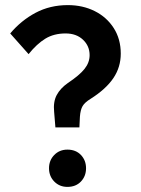

<svg xmlns="http://www.w3.org/2000/svg" viewBox="-20 -721 552 752"><path d="M20 -590Q63 -641 119.5 -671Q176 -701 246 -701Q304 -701 351 -677.5Q398 -654 425.5 -611Q453 -568 453 -511Q453 -458 424 -415Q395 -372 335 -334Q312 -320 303.5 -305.5Q295 -291 293 -264L291 -222H197L192 -283Q188 -322 202 -348.5Q216 -375 246 -396Q291 -426 311 -451Q331 -476 331 -505Q331 -541 305 -565.5Q279 -590 237 -590Q191 -590 157.5 -569.5Q124 -549 92 -509ZM172 -62Q172 -93 192.5 -114Q213 -135 244 -135Q277 -135 297 -114Q317 -93 317 -62Q317 -31 297 -10Q277 11 244 11Q213 11 192.5 -10Q172 -31 172 -62Z"/></svg>

Font: Radio Canada Medium
Style: Regular
Weight: 500
Designer: Charles Daoud, Etienne Aubert Bonn, Alexandre Saumier Demers, Jacques Le Bailly
Foundry: Radio-Canada
Version: Version 2.104; ttfautohint (v1.8.4.7-5d5b);gftools[0.9.28.de